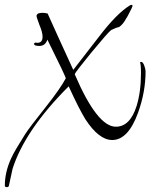

<svg xmlns="http://www.w3.org/2000/svg" viewBox="-89 -575 637 794"><path d="M-61 199Q-69 199 -69 192Q-69 137 -43 80Q-35 62 -20 37Q-5 12 15 -20Q32 -47 103 -136Q133 -174 153 -203Q173 -232 183 -251Q183 -258 107 -411Q98 -385 74 -385Q52 -385 52 -393Q52 -398 58 -399Q61 -398 66 -398Q87 -398 87 -423Q87 -442 74 -472Q62 -505 62 -508Q62 -522 87 -522Q98 -522 108 -519Q125 -480 152 -421.5Q179 -363 214 -286L324 -428Q394 -519 447 -552Q452 -555 455 -555Q459 -555 459 -550L455 -540Q446 -522 440.5 -511.5Q435 -501 433 -499Q420 -474 403 -463Q394 -462 371 -451Q364 -446 343.5 -422.5Q323 -399 289 -358Q222 -276 220 -268Q313 -51 390 -51Q449 -51 476 -137Q494 -196 494 -272Q494 -309 490 -317Q492 -319 495 -319Q502 -319 507.5 -304Q513 -289 513 -280Q513 -195 482 -109Q441 4 375 4Q320 4 264 -82Q238 -124 195 -218Q14 -37 -37 123Q-41 139 -52 192Q-53 199 -61 199Z"/></svg>

Font: Shalimar
Style: Regular
Weight: 400
Designer: Robert E. Leuschke
Foundry: Robert E. Leuschke
Version: Version 1.010; ttfautohint (v1.8.3)